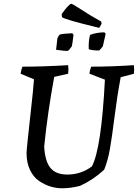

<svg xmlns="http://www.w3.org/2000/svg" viewBox="-20 -1002 742 1034"><path d="M514 -852Q323 -898 314 -910L312 -926Q348 -977 364 -982L377 -976L469 -918L525 -886L527 -874Q518 -856 514 -852ZM458 -737Q456 -781 465 -814Q497 -827 542 -828L549 -820Q546 -805 540 -780Q534 -755 534 -753Q524 -739 514 -730Q476 -730 458 -737ZM282 -734 289 -795Q293 -807 302 -816Q319 -821 369 -823L376 -815Q370 -765 367 -753Q354 -733 345 -728Q329 -727 282 -734ZM315 12Q283 12 252 2.5Q221 -7 191 -27Q161 -47 142 -86Q123 -125 123 -177Q123 -198 142 -366.5Q161 -535 163 -575L91 -605Q95 -630 101 -643Q214 -643 347 -651Q350 -627 347 -605L272 -588Q236 -393 218 -213Q222 -135 251 -98.5Q280 -62 342 -62Q417 -62 475 -106Q526 -203 545 -573L462 -605Q463 -623 471 -643Q579 -643 701 -651Q704 -627 701 -605L630 -586Q611 -485 597 -374Q583 -263 572 -200Q561 -137 541 -88Q483 -34 411 -1Q359 12 315 12Z"/></svg>

Font: Albura Medium
Style: Italic
Weight: 462
Italic angle: -7°
Designer: Mercedes Jáuregui
Foundry: Omnibus-Type Team
Version: Version 1.000